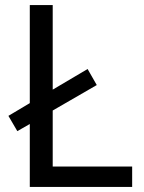

<svg xmlns="http://www.w3.org/2000/svg" viewBox="-20 -734 564 754"><path d="M97 0V-247L48 -219L13 -279L97 -329V-714H187V-382L324 -463L360 -400L187 -300V-80H499V0Z"/></svg>

Font: Noto Sans Tifinagh APT
Style: Regular
Weight: 400
Designer: JamraPatel
Foundry: JamraPatel LLC
Version: Version 2.006; ttfautohint (v1.8.4.7-5d5b)